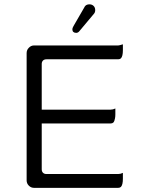

<svg xmlns="http://www.w3.org/2000/svg" viewBox="-20 -884 663 894"><path d="M517.1 -378.9Q506.3 -373.5 495.1 -373.5H174.3V-585.9Q174.3 -596.2 180.2 -602.1Q186 -607.9 196.3 -607.9H530.3Q538.1 -607.9 543 -612.3Q552.2 -622.1 552.2 -650.4V-677.7Q535.6 -672.4 530.8 -672.4Q530.3 -672.4 530.3 -672.4H138.7Q124.5 -672.4 114.3 -661.6Q104 -651.4 104 -636.7V-43.9Q104 -29.8 114.3 -19.5Q124.5 -9.3 138.7 -9.3H530.3Q538.1 -9.3 543 -13.7Q552.2 -23.4 552.2 -51.8V-79.1Q541.5 -73.7 530.3 -73.7H196.3Q186 -73.7 180.2 -79.6Q174.3 -85.4 174.3 -95.7V-309.1H495.1Q502.9 -309.1 507.8 -313.5Q513.2 -319.3 515.6 -333.5Q517.1 -341.8 517.1 -351.6ZM348.6 -737.8 416.5 -818.8Q423.3 -825.7 423.3 -836.9Q423.3 -849.1 415.8 -856.4Q408.2 -863.8 396.5 -863.8Q384.3 -863.8 377.4 -856.9Q374.5 -854 372.6 -849.6L322.3 -762.7Q316.9 -752.9 316.9 -748Q316.9 -739.7 321.3 -735.4Q326.2 -731 334.5 -731Q342.8 -731 348.6 -737.8Z"/></svg>

Font: YuPearl-ExtraLight
Style: ExtraLight
Weight: 200
Designer: Max Yao
Foundry: Max-Everyday
Version: Version 1.011; ttfautohint (v1.8.3)